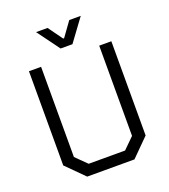

<svg xmlns="http://www.w3.org/2000/svg" viewBox="-160 -1016 995 1130"><g transform="rotate(-20 338.0 -451.0)"><path d="M80 -110V-700H156V-135L224 -68H452L520 -135V-700H596V-110L486 0H190ZM198 -902H270L335 -812H341L406 -902H478L375 -762H301Z"/></g></svg>

Font: Chakra Petch
Style: Regular
Weight: 400
Designer: Katatrad Aksorn Co.,Ltd.
Foundry: Cadson Demak Co.,Ltd.
Version: Version 1.000; ttfautohint (v1.6)